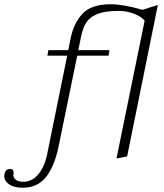

<svg xmlns="http://www.w3.org/2000/svg" viewBox="-137 -733 768 900"><path d="M603 -710 459 0 409 10 541 -636Q525 -656 490 -669Q455 -682 421 -682Q358 -682 322 -668.5Q286 -655 268.5 -629Q251 -603 243 -561L230 -498H376L372 -472H225L139 -53Q119 47 78.5 97Q38 147 -30 147Q-72 147 -94.5 131Q-117 115 -117 92Q-117 86 -116 83Q-111 59 -91 59Q-80 59 -77 63Q-74 67 -73.5 73Q-73 79 -73 82Q-73 83 -74 84.5Q-75 86 -75 87Q-71 119 -28 119Q13 119 42 84.5Q71 50 83 -5L178 -472H85L90 -498H183L194 -553Q208 -623 249 -668Q290 -713 382 -713Q442 -713 531 -687Z"/></svg>

Font: Trirong ExtraLight
Style: Italic
Weight: 275
Italic angle: -12°
Designer: Katatrad Team
Foundry: CadsonDemak
Version: Version 1.003